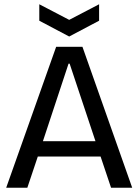

<svg xmlns="http://www.w3.org/2000/svg" viewBox="-20 -879 648 899"><path d="M9 0 243 -660H366L599 0H500L451 -146H157L108 0ZM301 -581 181 -218H427L306 -581ZM164 -859 304 -786 444 -859V-782L304 -708L164 -782Z"/></svg>

Font: Bricolage Grotesque 48pt
Style: Regular
Weight: 400
Designer: Mathieu Triay
Foundry: Atelier Triay
Version: Version 1.000; ttfautohint (v1.8.4.7-5d5b);gftools[0.9.32]